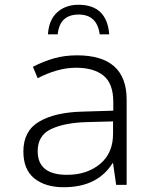

<svg xmlns="http://www.w3.org/2000/svg" viewBox="-20 -775 640 805"><path d="M309 -755Q255 -755 220 -723.5Q185 -692 181 -631H222Q230 -714 310 -714Q387 -714 398 -631H438Q428 -755 309 -755ZM138 -141Q138 -207 193.5 -233.5Q249 -260 341 -263L454 -266V-217Q455 -134 400 -88Q345 -42 261 -42Q138 -42 138 -141ZM452 -91H454L467 0H511V-357Q511 -543 303 -543Q251 -543 207 -530.5Q163 -518 118 -495L138 -447Q178 -468 218.5 -479.5Q259 -491 299 -491Q373 -491 414 -458Q455 -425 455 -347V-311L325 -307Q210 -304 144 -265Q78 -226 78 -140Q78 -64 124 -27Q170 10 247 10Q389 10 452 -91Z"/></svg>

Font: Noto Sans Mono UI Light
Style: Regular
Weight: 300
Designer: Monotype Design team
Foundry: Monotype Imaging Inc.
Version: 1.000